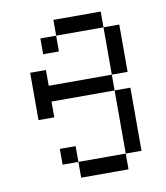

<svg xmlns="http://www.w3.org/2000/svg" viewBox="-74 -687 647 749"><g transform="rotate(-10 250.0 -312.5)"><path d="M375 -562.5H187.5V-625H375ZM62.5 -437.5H125V-375H375V-312.5H125V-250H62.5ZM125 -125H187.5V-62.5H125ZM125 -562.5H187.5V-500H125ZM187.5 -62.5H375V0H187.5ZM375 -312.5H437.5V-62.5H375ZM375 -562.5H437.5V-375H375Z"/></g></svg>

Font: 寒蝉点阵体 16px
Style: Regular
Weight: 400
Designer: Designed by Warren2060
Foundry: ChillType
Version: Version 1.000